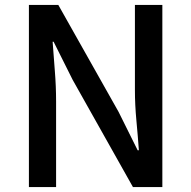

<svg xmlns="http://www.w3.org/2000/svg" viewBox="-20 -757 774 777"><path d="M97 0V-737H216L460 -304L537 -149H542Q538 -205 532 -269Q526 -333 526 -393V-737H637V0H518L274 -434L197 -588H193Q197 -531 202 -469Q207 -407 207 -346V0Z"/></svg>

Font: Source Han Sans SC Medium
Style: Regular
Weight: 500
Designer: Ryoko NISHIZUKA 西塚涼子 (kana, bopomofo & ideographs); Paul D. Hunt (Latin, Greek & Cyrillic); Sandoll Communications 산돌커뮤니
Foundry: Adobe
Version: Version 2.004;hotconv 1.0.118;makeotfexe 2.5.65603